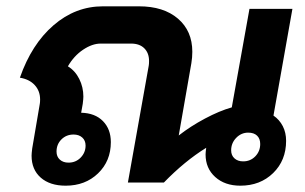

<svg xmlns="http://www.w3.org/2000/svg" viewBox="-20 -578 967 608"><path d="M886 -132Q886 -70 845 -30Q804 10 741 10Q692 10 661.5 -17.5Q631 -45 631 -89Q631 -96 633 -110Q565 -68 499 0H385L451 -370Q452 -375 452 -385Q452 -410 437 -425Q422 -440 395 -440H299Q272 -440 243 -420.5Q214 -401 195 -368Q218 -354 231 -328Q244 -302 244 -272Q244 -265 242 -249L237 -221Q281 -220 306 -194.5Q331 -169 331 -128Q331 -68 290.5 -29Q250 10 188 10Q138 10 109 -15.5Q80 -41 80 -85Q80 -92 82 -108L106 -249Q107 -254 107 -263Q107 -290 90 -308.5Q73 -327 43 -332Q80 -438 149.5 -498Q219 -558 306 -558H420Q498 -558 543.5 -519Q589 -480 589 -414Q589 -396 586 -378L546 -149Q583 -178 629 -202.5Q675 -227 714 -238L770 -550H906L846 -212Q865 -199 875.5 -178.5Q886 -158 886 -132ZM804 -122Q804 -139 794 -148.5Q784 -158 766 -158Q744 -158 728 -141.5Q712 -125 712 -102Q712 -86 722.5 -76.5Q733 -67 750 -67Q773 -67 788.5 -83Q804 -99 804 -122ZM213 -152Q190 -152 174.5 -136.5Q159 -121 159 -98Q159 -82 169.5 -72.5Q180 -63 197 -63Q220 -63 235.5 -79Q251 -95 251 -117Q251 -133 240.5 -142.5Q230 -152 213 -152Z"/></svg>

Font: Bai Jamjuree
Style: Bold Italic
Weight: 700
Italic angle: -10°
Designer: Katatrad Aksorn Co.,Ltd.
Foundry: Cadson Demak Co.,Ltd.
Version: Version 1.000; ttfautohint (v1.6)